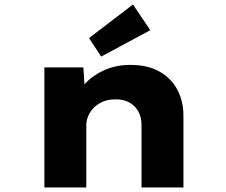

<svg xmlns="http://www.w3.org/2000/svg" viewBox="-20 -832 1003 852"><path d="M177 0V-533H350L359 -393L311 -381Q324 -424 358 -461Q392 -498 443.5 -521Q495 -544 559 -544Q635 -544 687.5 -514.5Q740 -485 767 -434Q794 -383 794 -318V0H608V-278Q608 -312 593.5 -338Q579 -364 552.5 -378Q526 -392 491 -391Q459 -391 435.5 -380.5Q412 -370 395.5 -353Q379 -336 371 -316Q363 -296 363 -278V0H270Q226 0 203 0Q180 0 177 0ZM429 -581 375 -663 570 -812 647 -698Z"/></svg>

Font: Lexend Tera ExtraBold
Style: Regular
Weight: 800
Designer: Bonnie Shaver-Troup, Thomas Jockin
Foundry: Lexend
Version: Version 1.007